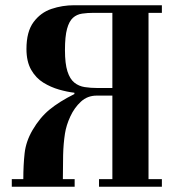

<svg xmlns="http://www.w3.org/2000/svg" viewBox="-20 -713 684 733"><path d="M25 0V-29H69Q69 -83 74 -128Q79 -173 104 -216Q132 -264 169 -294.5Q206 -325 264 -354V-359Q237 -362 205.5 -371Q174 -380 145.5 -397.5Q117 -415 99 -446.5Q81 -478 81 -526Q81 -592 108 -628.5Q135 -665 176.5 -679Q218 -693 263 -693H598V-664H547V-29H598V0H358V-29H409V-348H349Q314 -348 289 -325Q264 -302 248.5 -268.5Q233 -235 228 -203Q222 -164 221 -121Q220 -78 220 -29H265V0ZM228 -522Q228 -470 237.5 -440.5Q247 -411 264 -397.5Q281 -384 303.5 -380.5Q326 -377 353 -377H409V-664H338Q314 -664 293.5 -661Q273 -658 258.5 -645Q244 -632 236 -603Q228 -574 228 -522Z"/></svg>

Font: Monomakh
Style: Regular
Weight: 400
Version: Version 1.200; ttfautohint (v1.8.4.7-5d5b)